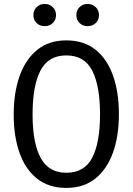

<svg xmlns="http://www.w3.org/2000/svg" viewBox="-20 -917 655 949"><path d="M567.7 -352.3Q567.7 -245.1 538.5 -163.1Q509.2 -81 451.5 -34.6Q393.8 11.8 307.7 11.8Q221.5 11.8 163.8 -33.6Q106.2 -79 76.9 -160.5Q47.7 -242.1 47.7 -351.3Q47.7 -458.5 76.9 -541Q106.2 -623.6 163.8 -670.5Q221.5 -717.4 307.7 -717.4Q393.8 -717.4 451.5 -671.8Q509.2 -626.2 538.5 -543.8Q567.7 -461.5 567.7 -352.3ZM474.4 -352.3Q474.4 -493.3 435.6 -568.2Q396.9 -643.1 307.7 -643.1Q218.5 -643.1 179.7 -567.7Q141 -492.3 141 -351.3Q141 -210.3 181 -136.7Q221 -63.1 307.7 -63.1Q396.9 -63.1 435.6 -137.2Q474.4 -211.3 474.4 -352.3ZM201.5 -787.7Q176.9 -787.7 161 -803.1Q145.1 -818.5 145.1 -842.1Q145.1 -866.2 161 -881.8Q176.9 -897.4 201.5 -897.4Q224.6 -897.4 240.8 -881.8Q256.9 -866.2 256.9 -842.1Q256.9 -818.5 240.8 -803.1Q224.6 -787.7 201.5 -787.7ZM412.8 -787.7Q389.2 -787.7 373.3 -803.1Q357.4 -818.5 357.4 -842.1Q357.4 -866.2 373.3 -881.8Q389.2 -897.4 412.8 -897.4Q436.9 -897.4 453.1 -881.8Q469.2 -866.2 469.2 -842.1Q469.2 -818.5 453.1 -803.1Q436.9 -787.7 412.8 -787.7Z"/></svg>

Font: FiraCode Nerd Font
Style: Regular
Weight: 400
Designer: Carrois Corporate, Edenspiekermann AG, Nikita Prokopov
Foundry: Carrois Corporate, Edenspiekermann AG, Nikita Prokopov
Version: Version 6.002;Nerd Fonts 3.4.0